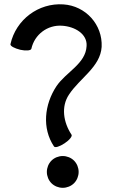

<svg xmlns="http://www.w3.org/2000/svg" viewBox="-20 -672 546 918"><path d="M130 -439C145 -507 207 -554 277 -549C339 -545 398 -509 394 -452C390 -367 296 -328 250 -260C192 -172 180 -59 238 28C243 36 265 29 289 13C312 -2 327 -21 322 -28C283 -87 271 -162 310 -220C362 -299 460 -352 466 -448C471 -554 390 -644 283 -651C164 -659 56 -578 30 -461C28 -452 49 -441 77 -434C104 -428 128 -430 130 -439ZM356 150C356 130 348 110 334 96C320 82 300 74 280 74C260 74 240 82 226 96C212 110 204 130 204 150C204 170 212 190 226 204C240 218 260 226 280 226C300 226 320 218 334 204C348 190 356 170 356 150Z"/></svg>

Font: Nupuram Medium
Style: Regular
Weight: 500
Designer: Santhosh Thottingal (santhosh.thottingal@gmail.com)
Foundry: SMC
Version: Version 1.000